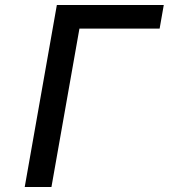

<svg xmlns="http://www.w3.org/2000/svg" viewBox="-20 -745 672 765"><path d="M206.5 -725H632.5L616 -631H296.5L185 0H78.5Z"/></svg>

Font: JuliaMono Medium
Style: Italic
Weight: 500
Italic angle: -9°
Monospace: yes
Designer: cormullion
Foundry: corm
Version: Version 0.054; ttfautohint (v1.8.4)